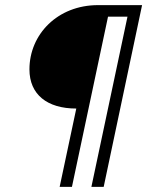

<svg xmlns="http://www.w3.org/2000/svg" viewBox="-20 -730 576 750"><path d="M213 0H261L402 -665H478L337 0H385L535 -710H363C205 -710 95 -596 95 -459C95 -361 164 -306 278 -306Z"/></svg>

Font: Geist ExtraLight
Style: Italic
Weight: 200
Italic angle: -12°
Designer: Basement.studio, Andrés Briganti, Mateo Zaragoza
Foundry: Basement.studio, Vercel, Andrés Briganti, Guido Ferreyra, Mateo Zaragoza
Version: Version 1.500